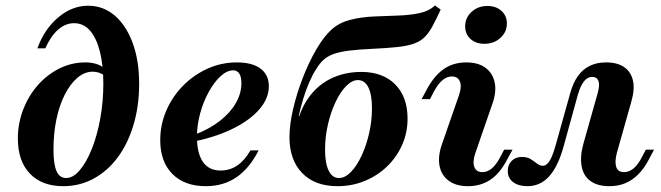

<svg xmlns="http://www.w3.org/2000/svg" viewBox="-20 -651 2353 683"><path d="M204.8 11.3Q129 11.3 86.3 -33.5Q43.5 -78.2 43.5 -158.1Q43.5 -212.1 62.5 -261.3Q81.5 -310.5 114.5 -348Q147.6 -385.5 191.1 -407.3Q234.7 -429 283.1 -429Q325 -429 350.8 -408.9V-382.3Q343.5 -388.7 332.7 -392.3Q321.8 -396 309.7 -396Q280.6 -396 255.2 -374.2Q229.8 -352.4 210.5 -314.5Q191.1 -276.6 180.6 -226.2Q170.2 -175.8 170.2 -119.4Q170.2 -66.9 181 -42.3Q191.9 -17.7 215.3 -17.7Q240.3 -17.7 264.1 -46Q287.9 -74.2 306.9 -121.8Q325.8 -169.4 336.7 -229.4Q347.6 -289.5 347.6 -353.2Q347.6 -420.2 335.1 -468.5Q322.6 -516.9 299.6 -542.7Q276.6 -568.5 243.5 -568.5Q212.9 -568.5 186.7 -545.6Q160.5 -522.6 141.1 -479H112.9Q137.9 -547.6 187.1 -589.1Q236.3 -630.6 293.5 -630.6Q347.6 -630.6 388.3 -595.6Q429 -560.5 452 -498Q475 -435.5 475 -352.4Q475 -273.4 454.8 -206.5Q434.7 -139.5 398.8 -91.1Q362.9 -42.7 313.3 -15.7Q263.7 11.3 204.8 11.3Z M712.1 11.3Q636.3 11.3 593.1 -32.3Q550 -75.8 550 -152.4Q550 -208.1 571.8 -258.1Q593.5 -308.1 631.5 -346.4Q669.4 -384.7 718.5 -406.9Q767.7 -429 822.6 -429Q877.4 -429 906.9 -406.9Q936.3 -384.7 936.3 -344.4Q936.3 -301.6 903.6 -263.3Q871 -225 812.1 -195.2Q753.2 -165.3 673.4 -148.4L674.2 -172.6Q726.6 -192.7 763.3 -221.8Q800 -250.8 819.4 -285.1Q838.7 -319.4 838.7 -354.8Q838.7 -378.2 831 -389.5Q823.4 -400.8 809.7 -400.8Q787.1 -400.8 764.1 -379.4Q741.1 -358.1 722.2 -323.4Q703.2 -288.7 691.9 -247.2Q680.6 -205.6 680.6 -164.5Q680.6 -105.6 702 -75Q723.4 -44.4 764.5 -44.4Q797.6 -44.4 823.8 -62.1Q850 -79.8 871 -116.1H900Q867.7 -52.4 821.4 -20.6Q775 11.3 712.1 11.3Z M1180.6 11.3Q1100 11.3 1054.8 -35.5Q1009.7 -82.3 1009.7 -162.9Q1009.7 -207.3 1022.6 -262.9Q1035.5 -318.5 1057.3 -374.6Q1079 -430.6 1106 -476.6Q1133.1 -522.6 1160.5 -546.8Q1187.9 -571 1226.6 -580.6Q1265.3 -590.3 1308.5 -592.3Q1351.6 -594.4 1394 -595.6Q1436.3 -596.8 1471 -604Q1505.6 -611.3 1527.4 -631.5L1547.6 -616.9Q1530.6 -579.8 1517.3 -555.6Q1504 -531.5 1488.3 -516.9Q1472.6 -502.4 1449.6 -494.8Q1426.6 -487.1 1391.9 -483.5Q1357.3 -479.8 1305.6 -477.4Q1253.2 -475 1219.4 -470.6Q1185.5 -466.1 1164.5 -458.1Q1143.5 -450 1129.8 -437.1Q1116.1 -424.2 1104 -404Q1091.9 -385.5 1080.2 -358.5Q1068.5 -331.5 1058.9 -300.4Q1049.2 -269.4 1042.7 -237.9H1048.4L1042.7 -232.3Q1056.5 -275 1079.4 -306Q1102.4 -337.1 1131.9 -356.9Q1161.3 -376.6 1195.2 -385.9Q1229 -395.2 1264.5 -395.2Q1341.9 -395.2 1385.9 -350.8Q1429.8 -306.5 1429.8 -229Q1429.8 -179 1410.5 -135.5Q1391.1 -91.9 1356.9 -58.9Q1322.6 -25.8 1277.4 -7.3Q1232.3 11.3 1180.6 11.3ZM1185.5 -17.7Q1207.3 -17.7 1228.2 -39.1Q1249.2 -60.5 1266.1 -96.8Q1283.1 -133.1 1293.1 -177Q1303.2 -221 1303.2 -265.3Q1303.2 -314.5 1290.3 -340.3Q1277.4 -366.1 1253.2 -366.1Q1232.3 -366.1 1211.3 -344.8Q1190.3 -323.4 1173.4 -287.5Q1156.5 -251.6 1146.4 -207.7Q1136.3 -163.7 1136.3 -118.5Q1136.3 -70.2 1149.2 -44Q1162.1 -17.7 1185.5 -17.7Z M1644.4 11.3Q1602.4 11.3 1576.2 -8.1Q1550 -27.4 1543.5 -61.3Q1537.1 -95.2 1552.4 -138.7L1612.1 -310.5Q1623.4 -341.9 1616.1 -360.5Q1608.9 -379 1587.1 -379Q1570.2 -379 1554.4 -366.1Q1538.7 -353.2 1524.2 -326.6L1509.7 -298.4H1479.8L1498.4 -333.1Q1525 -382.3 1558.9 -405.6Q1592.7 -429 1638.7 -429Q1681.5 -429 1707.3 -409.7Q1733.1 -390.3 1739.9 -356.9Q1746.8 -323.4 1730.6 -279L1671 -106.5Q1660.5 -75.8 1667.3 -57.3Q1674.2 -38.7 1696 -38.7Q1731.5 -38.7 1758.9 -91.1L1773.4 -118.5H1803.2L1784.7 -84.7Q1758.9 -34.7 1724.6 -11.7Q1690.3 11.3 1644.4 11.3ZM1703.2 -495.2Q1672.6 -495.2 1653.6 -512.5Q1634.7 -529.8 1634.7 -557.3Q1634.7 -587.9 1657.7 -608.9Q1680.6 -629.8 1713.7 -629.8Q1744.4 -629.8 1763.7 -612.5Q1783.1 -595.2 1783.1 -567.7Q1783.1 -537.1 1760.1 -516.1Q1737.1 -495.2 1703.2 -495.2Z M1856.5 11.3Q1824.2 11.3 1805.2 -3.2Q1786.3 -17.7 1786.3 -42.7Q1786.3 -65.3 1800.4 -79Q1814.5 -92.7 1836.3 -92.7Q1855.6 -92.7 1867.7 -85.1Q1879.8 -77.4 1889.9 -69.4Q1900 -61.3 1911.3 -61.3Q1920.2 -61.3 1928.2 -69.8Q1936.3 -78.2 1943.1 -94.4Q1950 -110.5 1956.5 -133.9L2008.1 -318.5Q2018.5 -356.5 2035.9 -380.6Q2053.2 -404.8 2078.2 -416.9Q2103.2 -429 2136.3 -429Q2175.8 -429 2200 -412.5Q2224.2 -396 2231.5 -364.9Q2238.7 -333.9 2225.8 -289.5L2174.2 -106.5Q2166.1 -75 2172.2 -56.9Q2178.2 -38.7 2200 -38.7Q2217.7 -38.7 2233.5 -51.6Q2249.2 -64.5 2262.9 -91.1L2277.4 -118.5H2306.5L2288.7 -84.7Q2272.6 -53.2 2251.6 -31.9Q2230.6 -10.5 2205.2 0.4Q2179.8 11.3 2147.6 11.3Q2105.6 11.3 2080.6 -6.9Q2055.6 -25 2049.2 -58.9Q2042.7 -92.7 2054.8 -137.9L2106.5 -321Q2111.3 -338.7 2110.9 -351.2Q2110.5 -363.7 2104.4 -370.6Q2098.4 -377.4 2087.1 -377.4Q2075.8 -377.4 2066.5 -370.6Q2057.3 -363.7 2049.6 -349.6Q2041.9 -335.5 2035.5 -313.7L1985.5 -132.3Q1975.8 -96.8 1963.3 -70.2Q1950.8 -43.5 1935.1 -25.4Q1919.4 -7.3 1899.6 2Q1879.8 11.3 1856.5 11.3Z"/></svg>

Font: Playfair 5pt SemiExpanded Light ExtraBold
Style: Italic
Weight: 800
Italic angle: -15.6°
Version: Version 2.001;gftools[0.9.30]